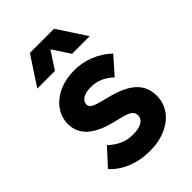

<svg xmlns="http://www.w3.org/2000/svg" viewBox="-219 -817 921 921"><g transform="rotate(-45 241.0 -357.0)"><path d="M33.6 -67.8 110.9 -152.3Q142.2 -124.2 171.7 -111.9Q201.2 -99.6 238.1 -99.6Q276.6 -99.6 297.6 -112.7Q318.5 -125.7 318.5 -148.6Q318.5 -161.6 311.2 -170.6Q304 -179.7 287.2 -186.7Q270.5 -193.6 238.7 -200.9L213.9 -206.9Q132.4 -226.6 91.4 -263.7Q50.4 -300.8 50.4 -355.7Q50.4 -401.9 77.1 -439Q103.9 -476.1 150.3 -496.9Q196.7 -517.6 254 -517.6Q307.3 -517.6 355.8 -498.1Q404.3 -478.7 443.6 -442.1L367.7 -356.2Q341.2 -380.6 313.6 -392.4Q286 -404.3 253.2 -404.3Q219.6 -404.3 199.6 -392.3Q179.5 -380.3 179.5 -359.9Q179.5 -350.2 185.8 -343.2Q192 -336.2 205.6 -330.8Q219.2 -325.3 243.4 -319.1L270 -312.2Q362.3 -290.7 405.4 -251.9Q448.5 -213 448.5 -152.8Q448.5 -104.4 422 -66.6Q395.5 -28.9 347.3 -7.6Q299.1 13.7 236.5 13.7Q174.9 13.7 122.3 -7.3Q69.8 -28.3 33.6 -67.8ZM162.8 -726.6H282.4L186.7 -580.6H67.1ZM207.2 -726.6H326.9L422.6 -580.6H302.9Z"/></g></svg>

Font: Wanted Sans Variable
Style: Regular
Weight: 400
Designer: Original Design by Kil Hyung-jin and Kang Hanbin, Wanted Lab, Inc; Hangeul from Source Han Sans by Jang Soo-young and Ka
Foundry: Wanted Lab, Inc.
Version: Version 1.003;Glyphs 3.2 (3227)